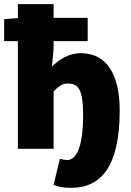

<svg xmlns="http://www.w3.org/2000/svg" viewBox="-28 -716 630 924"><path d="M314 188C458 188 548 86 548 -184C548 -360 484 -460 361 -460C298 -460 254 -426 222 -396L230 -482V-518H394V-630H230V-696H58V-629L-8 -624V-518H58V0H230V-276C253 -300 272 -314 295 -314C344 -314 372 -297 372 -162C372 0 336 54 296 54C284 54 274 52 260 48L230 174C250 182 274 188 314 188Z"/></svg>

Font: Source Sans Pro Black
Style: Regular
Weight: 900
Designer: Paul D. Hunt
Foundry: Adobe Systems Incorporated
Version: Version 3.006;hotconv 1.0.111;makeotfexe 2.5.65597